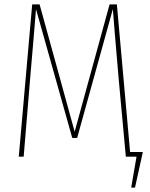

<svg xmlns="http://www.w3.org/2000/svg" viewBox="-20 -701 669 859"><path d="M562 -21H619.1L584 138.2H566.9L590.8 0H543L511.2 -345.2Q489.3 -598.6 484.9 -660.2L325.2 -84H303.2L141.1 -660.2Q139.2 -631.8 129.4 -518.8Q119.6 -405.8 115.2 -354L85.9 0H64L124 -681.2H157.2L314 -111.8L470.2 -681.2H502.9Z"/></svg>

Font: Fira Sans Compressed Thin
Style: Regular
Weight: 100
Width: 1
Designer: Carrois Corporate & Edenspiekermann AG
Foundry: Carrois Corporate GbR & Edenspiekermann AG
Version: Version 4.203;PS 004.203;hotconv 1.0.88;makeotf.lib2.5.64775